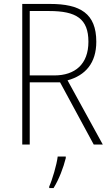

<svg xmlns="http://www.w3.org/2000/svg" viewBox="-20 -734 564 975"><path d="M234 -714H93V0H131V-316H285L456 0H502L323 -326C414 -351 469 -414 469 -522C469 -666 387 -714 234 -714ZM230 -678C367 -678 429 -639 429 -522C429 -408 361 -351 256 -351H131V-678ZM314 69V61H273C268 103 245 180 230 213V221H252C280 176 302 117 314 69Z"/></svg>

Font: Noto Sans Lao SemiCondensed ExtraLight
Style: Regular
Weight: 200
Width: 4
Designer: Monotype Design Team
Foundry: Monotype Imaging Inc.
Version: Version 2.003